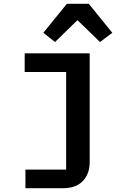

<svg xmlns="http://www.w3.org/2000/svg" viewBox="-20 -799 680 1019"><path d="M115 101H331V-417H111V-516H456V61Q456 124 419.5 162Q383 200 313 200H115ZM451 -779 576 -625 511 -576 391 -692 272 -576 210 -625 335 -779Z"/></svg>

Font: Writer SemiBold
Style: Regular
Weight: 600
Monospace: yes
Designer: Mike Abbink, Paul van der Laan, Pieter van Rosmalen
Foundry: Bold Monday
Version: Version 2.001 2020